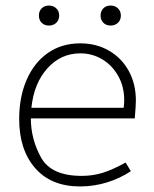

<svg xmlns="http://www.w3.org/2000/svg" viewBox="-20 -661 554 691"><path d="M274 -28Q315 -28 351 -39.5Q387 -51 432 -76L451 -45Q412 -19 365 -4.5Q318 10 268 10Q164 10 106.5 -56Q49 -122 49 -233Q49 -312 76 -374Q103 -436 152.5 -470.5Q202 -505 269 -505Q327 -505 372.5 -478.5Q418 -452 443.5 -405.5Q469 -359 469 -299Q469 -281 465 -235H91Q91 -161 127.5 -94.5Q164 -28 274 -28ZM425 -273Q427 -284 427 -301Q427 -349 405.5 -387.5Q384 -426 348 -447.5Q312 -469 269 -469Q199 -469 150.5 -415Q102 -361 93 -273ZM120 -605Q120 -621 130 -631Q140 -641 156 -641Q172 -641 182.5 -631Q193 -621 193 -605Q193 -589 182.5 -579Q172 -569 156 -569Q140 -569 130 -579Q120 -589 120 -605ZM342 -605Q342 -621 352 -631Q362 -641 378 -641Q394 -641 404.5 -631Q415 -621 415 -605Q415 -589 404.5 -579Q394 -569 378 -569Q362 -569 352 -579Q342 -589 342 -605Z"/></svg>

Font: Bellota Text Light
Style: Regular
Weight: 300
Designer: Kemie Guaida
Foundry: Kemie Guaida
Version: Version 4.001